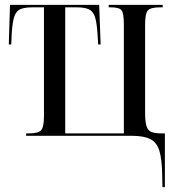

<svg xmlns="http://www.w3.org/2000/svg" viewBox="-20 -556 709 786"><path d="M644 160Q643 96 632.5 61.5Q622 27 595.5 13.5Q569 0 520 0H87V-10H99Q136 -10 148 -22.5Q160 -35 160 -81V-526H114Q81 -526 63.5 -518.5Q46 -511 38.5 -488Q31 -465 28 -420L26 -374H16L21 -536H386L392 -374H382L379 -420Q376 -465 368.5 -487.5Q361 -510 343.5 -518Q326 -526 293 -526H247V-10H487V-455Q487 -502 477.5 -514Q468 -526 433 -526H425V-536H646V-526H636Q598 -526 586 -514Q574 -502 574 -455V-96Q574 -57 580 -39Q586 -21 600.5 -15.5Q615 -10 640 -10H655V210H645Z"/></svg>

Font: Noto Serif Display ExtraCondensed
Style: Regular
Weight: 400
Width: 2
Designer: Monotype Design Team
Foundry: Monotype Imaging Inc.
Version: Version 2.009